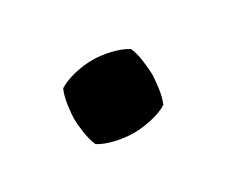

<svg xmlns="http://www.w3.org/2000/svg" viewBox="-44 -441 414 351"><g transform="rotate(-30 163.0 -265.0)"><path d="M80.3 -264.5Q80.3 -273.5 82.8 -292.2Q85.4 -311 91.1 -323.5Q104.7 -332 124.7 -336.8Q144.7 -341.5 162.5 -341.5Q180.4 -341.5 200.6 -336.8Q220.8 -332 234.4 -323.5Q240.1 -311 242.4 -292.2Q244.8 -273.5 244.8 -264.5Q244.8 -255.5 242.4 -237Q240.1 -218.5 234.4 -205.5Q220.8 -197 200.6 -192.5Q180.4 -188 162.5 -188Q144.7 -188 124.7 -192.5Q104.7 -197 91.1 -205.5Q85.4 -218.5 82.8 -237Q80.3 -255.5 80.3 -264.5Z"/></g></svg>

Font: Signika Negative SC
Style: Bold
Weight: 700
Designer: Anna Giedryś
Foundry: Anna Giedryś
Version: Version 2.000; ttfautohint (v1.8.3) -l 8 -r 50 -G 200 -x 9 -